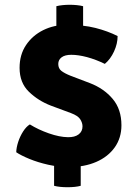

<svg xmlns="http://www.w3.org/2000/svg" viewBox="-20 -720 580 804"><path d="M269 -20.5Q225 -20.5 181.8 -30.2Q138.5 -40 103.2 -54.5Q68 -69 48 -82.5Q48.5 -102 56.2 -125.8Q64 -149.5 77 -169.8Q90 -190 105 -199Q140.5 -177 184.8 -161.5Q229 -146 264.5 -145.5Q293 -145 309.2 -157.2Q325.5 -169.5 325.5 -191Q325.5 -205.5 316 -220.5Q306.5 -235.5 277 -246.5L193.5 -277.5Q140 -298 101 -335.8Q62 -373.5 62 -436Q62 -491 89 -531.2Q116 -571.5 161 -593.8Q206 -616 260 -616Q328.5 -616 379.8 -603Q431 -590 472.5 -569Q472.5 -537 457.5 -504.5Q442.5 -472 419 -452.5Q381 -471 344.5 -480.8Q308 -490.5 278.5 -490.5Q252 -490.5 238 -480Q224 -469.5 224 -452Q224 -433.5 237 -423.2Q250 -413 275 -403L356.5 -372Q415 -349.5 451.8 -306Q488.5 -262.5 488.5 -195.5Q488.5 -142.5 460.5 -103Q432.5 -63.5 383 -42Q333.5 -20.5 269 -20.5ZM263 64Q246.5 64 232 62.5Q217.5 61 206.5 58V-73.5H318V58Q307.5 61 293.2 62.5Q279 64 263 64ZM216 -562.5V-694Q227.5 -697 242.2 -698.5Q257 -700 272 -700Q286.5 -700 301.8 -698.5Q317 -697 328 -694V-562.5Z"/></svg>

Font: Signika Light
Style: Bold
Weight: 700
Version: Version 2.003;gftools[0.9.32]